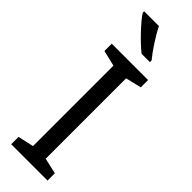

<svg xmlns="http://www.w3.org/2000/svg" viewBox="-312 -954 964 964"><g transform="rotate(45 169.5 -472.0)"><path d="M145 -944H40V-934C63 -897 136 -820 182 -784H241V-796C210 -833 167 -899 145 -944ZM298 0V-52L214 -71V-642L298 -662V-714H40V-662L124 -642V-71L40 -52V0Z"/></g></svg>

Font: Noto Sans Elbasan
Style: Regular
Weight: 400
Designer: Monotype Design Team
Foundry: Monotype Imaging Inc.
Version: Version 2.004